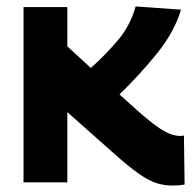

<svg xmlns="http://www.w3.org/2000/svg" viewBox="-20 -566 607 596"><path d="M515 10Q490 10 466 2.5Q442 -5 410.5 -27Q379 -49 331 -92L189 -218V0H53V-544H189V-422L262 -355Q311 -399 348 -443.5Q385 -488 401 -546L542 -536Q521 -466 466.5 -399Q412 -332 351 -273L363 -262Q414 -215 446 -189.5Q478 -164 499.5 -154Q521 -144 539 -144Q541 -144 544 -144.5Q547 -145 551 -145L553 7Q534 10 515 10Z"/></svg>

Font: Georama
Style: Bold
Weight: 700
Designer: Jean-Baptiste Levee
Foundry: Production Type
Version: Version 1.000